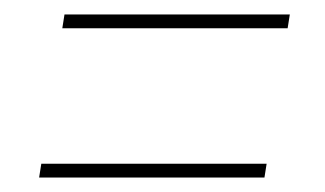

<svg xmlns="http://www.w3.org/2000/svg" viewBox="-20 -423 449 265"><path d="M380 -403 377 -384H66L69 -403ZM348 -197 345 -178H34L37 -197Z"/></svg>

Font: Georama Thin
Style: Italic
Weight: 100
Italic angle: -9°
Designer: Jean-Baptiste Levee
Foundry: Production Type
Version: Version 1.000